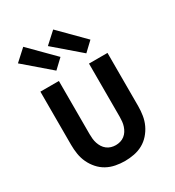

<svg xmlns="http://www.w3.org/2000/svg" viewBox="-189 -893 927 1016"><g transform="rotate(-30 275.0 -384.5)"><path d="M275 12Q247 12 218.5 6.5Q190 1 165.5 -12.5Q141 -26 122 -47.5Q103 -69 91 -94.5Q79 -120 74.5 -148.5Q70 -177 70 -205V-530H183V-205Q183 -191 184.5 -176.5Q186 -162 190.5 -148.5Q195 -135 202.5 -123Q210 -111 221.5 -102Q233 -93 247 -89Q261 -85 275 -85Q289 -85 303 -89Q317 -93 328.5 -102Q340 -111 347.5 -123Q355 -135 359.5 -148.5Q364 -162 365.5 -176.5Q367 -191 367 -205V-530H480V-205Q480 -177 475.5 -148.5Q471 -120 459 -94.5Q447 -69 428 -47.5Q409 -26 384.5 -12.5Q360 1 331.5 6.5Q303 12 275 12ZM382 -584 225 -719 293 -781 437 -636ZM199 -584 42 -719 110 -781 254 -636Z"/></g></svg>

Font: Lode
Style: Bold
Weight: 700
Monospace: yes
Designer: Belleve Invis
Foundry: Belleve Invis
Version: Version 29.2.0; ttfautohint (v1.8.3)